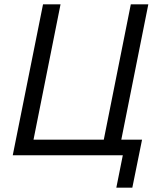

<svg xmlns="http://www.w3.org/2000/svg" viewBox="-20 -718 744 888"><path d="M518 150 548 0H39L179 -698H260L135 -72H460L585 -698H666L541 -72H637L592 150Z"/></svg>

Font: Aneliza
Style: Italic
Weight: 400
Italic angle: -11.31°
Designer: Mike Abbink, Paul van der Laan, Pieter van Rosmalen
Foundry: Bold Monday
Version: Version 3.0